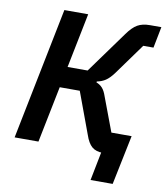

<svg xmlns="http://www.w3.org/2000/svg" viewBox="-92 -774 863 1000"><g transform="rotate(10 340.0 -274.0)"><path d="M455 150 491 -33 518 0H495Q457 0 435.5 -18.5Q414 -37 400 -79L319 -298H213L153 0H27L167 -698H293L235 -409H341L501 -630Q528 -668 554 -683Q580 -698 620 -698H680L658 -586H604L484 -420Q463 -392 443.5 -379Q424 -366 398 -361L397 -356Q416 -349 429 -334.5Q442 -320 451 -293L519 -112H626L572 150Z"/></g></svg>

Font: IBM Plex Sans SemiBold
Style: Italic
Weight: 600
Italic angle: -11.31°
Designer: Mike Abbink, Paul van der Laan, Pieter van Rosmalen
Foundry: Bold Monday
Version: Version 3.201